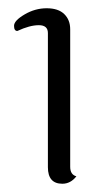

<svg xmlns="http://www.w3.org/2000/svg" viewBox="-20 -745 221 465"><path d="M150 -674V-341Q150 -322 165 -318Q151 -300 131 -300Q96 -300 96 -340V-665Q96 -684 74 -684Q52 -684 22 -670Q14 -670 14 -682.5Q14 -695 39.5 -710Q65 -725 93 -725Q121 -725 135.5 -711Q150 -697 150 -674Z"/></svg>

Font: Laila
Style: Regular
Weight: 400
Designer: Hitesh Malaviya
Foundry: Indian Type Foundry
Version: Version 1.302;PS 1.0;hotconv 1.0.78;makeotf.lib2.5.61930; tt